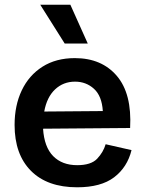

<svg xmlns="http://www.w3.org/2000/svg" viewBox="-20 -783 617 816"><path d="M308 13Q181 13 111.5 -57Q42 -127 42 -252Q42 -335 72.5 -399Q103 -463 160.5 -499.5Q218 -536 298 -536Q412 -536 476.5 -460.5Q541 -385 533 -239L163 -236Q168 -158 206 -119.5Q244 -81 308 -81Q367 -81 393 -108.5Q419 -136 429 -170L539 -145Q521 -72 465 -29.5Q409 13 308 13ZM299 -436Q249 -436 214 -403Q179 -370 168 -309L417 -311Q413 -375 379.5 -405.5Q346 -436 299 -436ZM255 -598 151 -763H279L353 -598Z"/></svg>

Font: Bricolage Grotesque 12pt SemiBold
Style: Regular
Weight: 600
Designer: Mathieu Triay
Foundry: Atelier Triay
Version: Version 1.001; ttfautohint (v1.8.4.7-5d5b);gftools[0.9.33.de